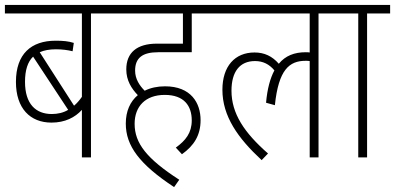

<svg xmlns="http://www.w3.org/2000/svg" viewBox="-20 -642 1611 783"><path d="M445 -587V-622H0V-587H314V-247C304 -233 294 -221 282 -211L142 -429C160 -437 182 -441 208 -441C233 -441 256 -438 276 -433L281 -467C259 -474 237 -476 207 -476C107 -476 45 -422 45 -308C45 -200 103 -142 190 -142C245 -142 286 -163 314 -194V0H351V-587ZM82 -308C82 -356 93 -390 115 -411L258 -194C238 -182 215 -177 191 -177C126 -177 82 -218 82 -308Z M697 -40 722 -13C771 -48 798 -90 798 -152C798 -222 759 -290 653 -290C622 -290 594 -284 570 -272C549 -293 531 -320 531 -354C531 -406 561 -429 625 -429H762V-587H858V-622H432V-587H726V-464H620C538 -464 495 -427 495 -359C495 -314 516 -281 542 -254C511 -228 493 -189 493 -138C493 -47 549 28 690 121L711 91C578 5 529 -58 529 -137C529 -208 573 -255 652 -255C731 -255 762 -210 762 -151C762 -100 737 -69 697 -40Z M845 -587H1243V-428C1238 -429 1232 -429 1227 -429C1181 -429 1144 -415 1117 -382C1090 -413 1058 -428 1018 -428C938 -428 887 -372 887 -276C887 -168 950 -79 1047 11L1073 -16C976 -101 924 -179 924 -272C924 -350 958 -393 1020 -393C1053 -393 1078 -380 1099 -355C1082 -323 1070 -280 1065 -223L1101 -213C1116 -358 1160 -394 1226 -394C1232 -394 1238 -394 1243 -393V0H1279V-587H1373V-622H845Z M1477 -587H1571V-622H1360V-587H1441V0H1477Z"/></svg>

Font: Noto Sans Devanagari Condensed ExtraLight
Style: Regular
Weight: 200
Width: 3
Designer: Jelle Bosma - Monotype Design Team
Foundry: Monotype Imaging Inc.
Version: Version 2.004